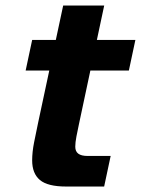

<svg xmlns="http://www.w3.org/2000/svg" viewBox="-20 -682 515 702"><path d="M221.8 0Q154.4 0 126 -23.8Q97.6 -47.6 97.6 -95.6Q97.6 -125.8 104.6 -161.3Q111.6 -196.8 119.6 -234.4L211 -661.8H361L268.8 -228.8Q263.6 -204.8 259.4 -182.8Q255.2 -160.8 255.2 -145.6Q255.2 -128.4 266.3 -120.1Q277.4 -111.8 300.2 -111.8H384.6L360.8 0ZM73.8 -424.2 97.6 -536H475L451.2 -424.2Z"/></svg>

Font: Geist
Style: Italic
Weight: 400
Italic angle: -12°
Designer: Basement.studio, Andrés Briganti, Mateo Zaragoza
Foundry: Basement.studio, Vercel, Andrés Briganti, Guido Ferreyra, Mateo Zaragoza
Version: Version 1.500